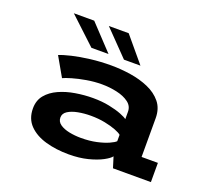

<svg xmlns="http://www.w3.org/2000/svg" viewBox="-122 -859 1118 1023"><g transform="rotate(20 437.5 -347.0)"><path d="M361 11Q289.5 11 230 -6Q170.5 -23 134.8 -59.5Q99 -96 99 -154.5Q99 -200 124.5 -230.8Q150 -261.5 191.5 -280.2Q233 -299 283 -307.2Q333 -315.5 382 -315.5Q432.5 -315.5 474.2 -307Q516 -298.5 543.8 -287.5Q571.5 -276.5 581 -268.5V-310.5Q581 -342.5 554.5 -362.2Q528 -382 486.8 -391.2Q445.5 -400.5 401 -400.5Q358.5 -400.5 315 -393Q271.5 -385.5 237.5 -375.5Q203.5 -365.5 189.5 -358.5L127.5 -467Q151 -477 195.2 -487.5Q239.5 -498 296.2 -505Q353 -512 413.5 -512Q467.5 -512 523.2 -503.5Q579 -495 626.2 -474.5Q673.5 -454 702.5 -418.5Q731.5 -383 731.5 -328.5V-109H824V0H609L590 -61Q580.5 -47.5 548.8 -30.5Q517 -13.5 469 -1.2Q421 11 361 11ZM393 -93.5Q441.5 -93.5 481 -102.2Q520.5 -111 546.5 -122.8Q572.5 -134.5 581 -143.5V-179.5Q572 -188 546.5 -198Q521 -208 483.8 -215.5Q446.5 -223 403 -223Q365.5 -223 331.2 -216.5Q297 -210 275 -196Q253 -182 253 -159Q253 -135 273.5 -120.8Q294 -106.5 326 -100Q358 -93.5 393 -93.5ZM466 -564 329 -705H441.5L559.5 -564ZM281.5 -564 130.5 -705H246L378.5 -564Z"/></g></svg>

Font: Trispace SemiExpanded SemiBold
Style: Regular
Weight: 600
Width: 6
Designer: Tyler Finck
Foundry: Etcetera Type Company
Version: Version 1.210; ttfautohint (v1.8.3)